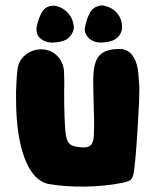

<svg xmlns="http://www.w3.org/2000/svg" viewBox="-20 -687 572 707"><path d="M305.7 -547.9C317.4 -536.1 332 -530.3 352.5 -530.3H353.5C374 -531.2 390.6 -534.2 403.3 -542C419.9 -551.8 429.7 -570.3 429.7 -586.9V-588.9C428.7 -608.4 422.9 -623 415 -633.8C399.4 -655.3 378.9 -662.1 364.3 -666C360.4 -667 357.4 -667 354.5 -667C350.6 -667 345.7 -666 340.8 -664.1C325.2 -660.2 315.4 -649.4 308.6 -634.8C301.8 -622.1 296.9 -607.4 293.9 -589.8C293 -585.9 292 -582 292 -579.1C292 -567.4 296.9 -556.6 305.7 -547.9ZM127 -546.9C139.6 -536.1 153.3 -530.3 172.9 -530.3H174.8C194.3 -531.2 211.9 -534.2 225.6 -542C240.2 -551.8 252 -570.3 252 -586.9V-588.9C249 -608.4 244.1 -623 235.4 -632.8C219.7 -653.3 201.2 -662.1 185.5 -665C182.6 -666 179.7 -666 175.8 -666C171.9 -666 166 -665 162.1 -664.1C145.5 -659.2 136.7 -648.4 129.9 -633.8C124 -621.1 119.1 -606.4 115.2 -588.9C114.3 -585 114.3 -582 114.3 -578.1C114.3 -565.4 118.2 -554.7 127 -546.9ZM44.9 -434.6C42 -413.1 40 -385.7 39.1 -351.6V-323.2C39.1 -297.9 40 -272.5 42 -246.1C50.8 -136.7 84 -20.5 163.1 -8.8C239.3 3.9 344.7 3.9 429.7 -13.7C472.7 -22.5 470.7 -27.3 478.5 -102.5C485.4 -179.7 489.3 -258.8 492.2 -313.5L493.2 -366.2L489.3 -418C485.4 -460.9 466.8 -506.8 420.9 -506.8C306.6 -506.8 323.2 -426.8 325.2 -292C326.2 -262.7 327.1 -236.3 326.2 -211.9C326.2 -164.1 322.3 -140.6 279.3 -144.5C237.3 -148.4 223.6 -154.3 219.7 -215.8C215.8 -277.3 215.8 -341.8 216.8 -384.8L215.8 -417C216.8 -457 191.4 -495.1 148.4 -503.9C98.6 -512.7 51.8 -481.4 44.9 -434.6Z"/></svg>

Font: Day Care
Style: Regular
Weight: 400
Designer: Noponies
Version: Version 1.000;PS 001.000;hotconv 1.0.88;makeotf.lib2.5.64775